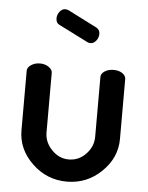

<svg xmlns="http://www.w3.org/2000/svg" viewBox="-52 -752 619 802"><g transform="rotate(5 257.5 -350.5)"><path d="M51 -189V-439Q51 -453 67 -463.5Q83 -474 104 -474Q125 -474 140.5 -463.5Q156 -453 156 -439V-189Q156 -149 186.5 -117Q217 -85 258 -85Q300 -85 330 -116.5Q360 -148 360 -189V-440Q360 -454 375.5 -464Q391 -474 413 -474Q435 -474 449.5 -464Q464 -454 464 -440V-189Q464 -110 403 -51Q342 8 258 8Q174 8 112.5 -51Q51 -110 51 -189ZM293 -580 172 -641Q156 -648 156 -668Q156 -683 166 -696Q176 -709 190 -709Q193 -709 201 -707L325 -644Q340 -636 340 -618Q340 -603 330 -590Q320 -577 306 -577Q299 -577 293 -580Z"/></g></svg>

Font: Dosis
Style: SemiBold
Weight: 600
Designer: Edgar Tolentino, Pablo Impallari, Igino Marini
Foundry: Edgar Tolentino, Pablo Impallari, Igino Marini
Version: Version 1.007